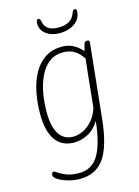

<svg xmlns="http://www.w3.org/2000/svg" viewBox="-136 -788 780 1074"><g transform="rotate(-15 254.5 -250.5)"><path d="M190 212Q155 212 121.5 202Q88 192 66.5 178.5Q45 165 45 153Q45 147 48 140.5Q51 134 57 134Q62 134 77.5 145Q93 156 121.5 167.5Q150 179 195 179Q267 179 305.5 118Q344 57 359 -79Q332 -34 292 -13.5Q252 7 213 7Q141 7 104.5 -45Q68 -97 68 -196Q68 -261 80 -321Q92 -381 117.5 -427.5Q143 -474 184 -501.5Q225 -529 284 -529Q351 -529 399 -472Q402 -483 404.5 -493.5Q407 -504 410 -513Q413 -525 427 -525H429Q442 -525 441 -513L396 -79Q380 75 331.5 143.5Q283 212 190 212ZM216 -26Q243 -26 272.5 -40Q302 -54 327 -82.5Q352 -111 365 -153L387 -367Q389 -383 391 -399Q393 -415 394 -431Q352 -497 282 -497Q233 -497 199.5 -471Q166 -445 145.5 -402Q125 -359 115.5 -305.5Q106 -252 106 -197Q106 -113 134 -69.5Q162 -26 216 -26ZM291 -605Q244 -605 213.5 -628.5Q183 -652 183 -688Q183 -703 186.5 -708Q190 -713 197 -713Q206 -713 209 -696Q218 -637 294 -637Q370 -637 390 -696Q394 -706 397.5 -709.5Q401 -713 406 -713Q417 -713 417 -702Q417 -659 382 -632Q347 -605 291 -605Z"/></g></svg>

Font: Asap Semi Condensed Semi Condensed Thin
Style: Italic
Weight: 100
Width: 4
Italic angle: -6°
Designer: Pablo Cosgaya
Foundry: Omnibus-Type
Version: Version 3.001; ttfautohint (v1.8.4.7-5d5b)